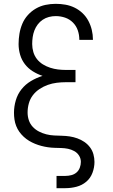

<svg xmlns="http://www.w3.org/2000/svg" viewBox="-20 -772 590 1002"><path d="M275 210V146H322Q337 146 352.5 142Q368 138 379.5 128Q391 118 396.5 103Q402 88 402 73Q402 55 392.5 40Q383 25 367.5 16.5Q352 8 335 4.5Q318 1 300.5 0.5Q283 0 265.5 -0.5Q248 -1 230.5 -3.5Q213 -6 196 -10.5Q179 -15 163 -21.5Q147 -28 132 -37Q117 -46 104 -58Q91 -70 81 -84Q71 -98 64.5 -114.5Q58 -131 55.5 -148.5Q53 -166 53 -183V-184Q53 -216 62.5 -248.5Q72 -281 92.5 -306.5Q113 -332 141.5 -349Q170 -366 202 -376Q175 -385 151 -400Q127 -415 110 -437Q93 -459 85 -486.5Q77 -514 77 -542Q77 -569 81.5 -596Q86 -623 96.5 -648Q107 -673 125.5 -693.5Q144 -714 167.5 -727.5Q191 -741 217.5 -746.5Q244 -752 271 -752Q297 -752 322 -747.5Q347 -743 369.5 -732Q392 -721 410.5 -703.5Q429 -686 441 -663.5Q453 -641 459 -616Q465 -591 465 -566V-564H394V-565Q394 -590 386 -613.5Q378 -637 360.5 -654.5Q343 -672 319.5 -680Q296 -688 271 -688Q253 -688 235.5 -683.5Q218 -679 203 -669Q188 -659 177 -644.5Q166 -630 159.5 -613Q153 -596 150.5 -578Q148 -560 148 -542Q148 -521 154 -500.5Q160 -480 173 -463.5Q186 -447 204 -436Q222 -425 242 -418.5Q262 -412 282.5 -409.5Q303 -407 324 -407H374V-343H324Q300 -343 276 -340Q252 -337 229.5 -329Q207 -321 186.5 -307.5Q166 -294 151.5 -275Q137 -256 130.5 -232.5Q124 -209 124 -185Q124 -164 130.5 -144.5Q137 -125 151 -110Q165 -95 183.5 -85.5Q202 -76 222 -71Q242 -66 262.5 -65Q283 -64 303.5 -63.5Q324 -63 344 -60Q364 -57 383.5 -50Q403 -43 420 -31.5Q437 -20 449.5 -3.5Q462 13 467.5 33Q473 53 473 73Q473 102 462.5 130Q452 158 430 176.5Q408 195 379.5 202.5Q351 210 322 210Z"/></svg>

Font: Lode
Style: Regular
Weight: 400
Monospace: yes
Designer: Belleve Invis
Foundry: Belleve Invis
Version: Version 29.2.0; ttfautohint (v1.8.3)